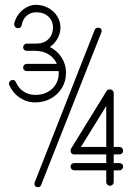

<svg xmlns="http://www.w3.org/2000/svg" viewBox="-20 -771 548 797"><path d="M151 -4Q148 6 138 6Q123 6 123 -9Q123 -12 124 -14L373 -647Q377 -656 387 -656Q402 -656 402 -642Q402 -639 401 -637ZM91 -476Q85 -476 80.5 -480Q76 -484 76 -491Q76 -497 80.5 -501.5Q85 -506 91 -506H216Q205 -531 181.5 -545.5Q158 -560 126 -560H91Q85 -560 80.5 -564Q76 -568 76 -575Q76 -581 80.5 -585.5Q85 -590 91 -590H126Q128 -590 130 -590H131Q162 -590 180.5 -608Q199 -626 200 -655V-656Q200 -684 181 -702Q162 -720 131 -720H130Q107 -720 90.5 -705.5Q74 -691 70 -666Q67 -654 55 -654Q47 -654 42.5 -660Q38 -666 39 -673Q44 -695 57.5 -712.5Q71 -730 90 -740.5Q109 -751 130 -751H131Q159 -750 181.5 -737.5Q204 -725 217.5 -703.5Q231 -682 231 -656V-655Q230 -630 218 -609.5Q206 -589 187 -576Q217 -561 235.5 -532.5Q254 -504 254 -469V-468Q254 -434 237 -406Q220 -378 191 -362Q162 -346 127 -346H126Q91 -346 62 -365.5Q33 -385 19 -417Q17 -420 17 -424Q17 -430 21.5 -434.5Q26 -439 33 -439Q42 -439 46 -430Q57 -405 78 -391Q99 -377 126 -377H127Q155 -377 177 -388.5Q199 -400 211.5 -421Q224 -442 224 -468V-469Q224 -473 223 -476ZM475 -94Q482 -94 486.5 -90Q491 -86 491 -79Q491 -73 486.5 -68.5Q482 -64 475 -64H452V-15Q452 -9 447.5 -4.5Q443 0 436 0Q430 0 425.5 -4.5Q421 -9 421 -15V-64H288Q282 -64 277.5 -68.5Q273 -73 273 -79Q273 -86 277.5 -90Q282 -94 288 -94H421V-130H288Q287 -130 286 -130Q286 -130 285 -130Q284 -130 283 -131Q282 -131 282 -131Q281 -132 280 -132Q273 -136 273 -145Q273 -150 275 -154L423 -394Q428 -400 436 -400Q437 -400 437 -400Q443 -400 447.5 -395.5Q452 -391 452 -385V-161H475Q482 -161 486.5 -156.5Q491 -152 491 -145Q491 -139 486.5 -134.5Q482 -130 475 -130H452V-94ZM316 -161H421V-331Z"/></svg>

Font: Libertine Sup
Style: Regular
Weight: 400
Designer: Bastien Sozeau
Foundry: NBR — Bastien Sozeau
Version: Version 2.003; ttfautohint (v1.8.4.7-5d5b);gftools[0.9.33]